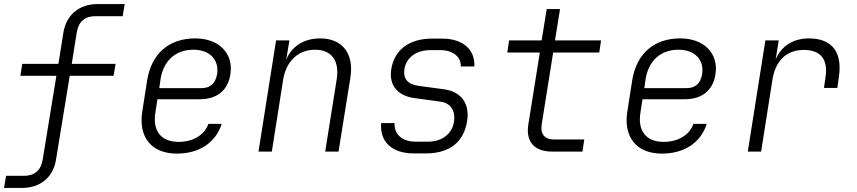

<svg xmlns="http://www.w3.org/2000/svg" viewBox="-20 -750 4240 950"><path d="M0 180H88C180 180 243 127 257 41L325 -375H542L552 -434H335L360 -591C369 -643 400 -670 453 -670H587L597 -730H464C372 -730 309 -677 294 -591L269 -434H90L81 -375H259L191 41C182 93 151 120 98 120H10Z M855 10C966 10 1047 -44 1077 -137H1011C992 -82 935 -48 864 -48C776 -48 734 -103 749 -194L759 -259H968C1053 -259 1108 -302 1120 -383C1136 -482 1067 -560 946 -560C815 -560 729 -484 708 -352L684 -198C664 -72 729 10 855 10ZM768 -314 774 -356C788 -449 848 -504 937 -504C1021 -504 1065 -451 1054 -383C1046 -336 1020 -314 977 -314Z M1259 0H1325L1381 -356C1396 -448 1456 -504 1539 -504C1619 -504 1661 -451 1646 -358L1589 0H1655L1714 -368C1732 -486 1673 -560 1564 -560C1484 -560 1423 -521 1396 -454L1412 -550H1346Z M2027 9H2088C2204 9 2275 -47 2291 -150C2306 -236 2262 -297 2178 -308L2053 -325C1998 -332 1974 -359 1981 -409C1991 -466 2040 -502 2109 -502H2159C2223 -502 2262 -467 2260 -421H2327C2332 -504 2270 -559 2168 -559H2118C2006 -559 1931 -504 1916 -408C1903 -328 1948 -276 2029 -265L2159 -247C2211 -241 2235 -199 2226 -146C2217 -88 2167 -49 2098 -49H2037C1969 -49 1930 -86 1932 -141H1866C1858 -50 1918 9 2027 9Z M2711 0H2862L2871 -60H2720C2675 -60 2653 -87 2660 -133L2717 -490H2945L2954 -550H2726L2751 -705H2685L2660 -550H2499L2490 -490H2651L2594 -133C2581 -49 2624 0 2711 0Z M3255 10C3366 10 3447 -44 3477 -137H3411C3392 -82 3335 -48 3264 -48C3176 -48 3134 -103 3149 -194L3159 -259H3368C3453 -259 3508 -302 3520 -383C3536 -482 3467 -560 3346 -560C3215 -560 3129 -484 3108 -352L3084 -198C3064 -72 3129 10 3255 10ZM3168 -314 3174 -356C3188 -449 3248 -504 3337 -504C3421 -504 3465 -451 3454 -383C3446 -336 3420 -314 3377 -314Z M3680 0H3746L3802 -356C3817 -450 3872 -503 3957 -503C4042 -503 4079 -455 4064 -364L4057 -315H4123L4130 -364C4150 -489 4100 -560 3982 -560C3904 -560 3845 -521 3818 -456L3833 -550H3767Z"/></svg>

Font: JetBrains Mono ExtraLight
Style: Italic
Weight: 240
Italic angle: -9°
Monospace: yes
Designer: Philipp Nurullin, Konstantin Bulenkov
Foundry: JetBrains
Version: Version 2.305